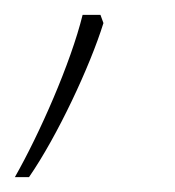

<svg xmlns="http://www.w3.org/2000/svg" viewBox="-59 -111 235 258"><path d="M-39 127H-20C18 72 62 -22 80 -80L76 -91H52C36 -26 -6 69 -39 127Z"/></svg>

Font: Noto Sans ExtraCondensed Thin
Style: Italic
Weight: 100
Width: 2
Italic angle: -12°
Designer: Monotype Design Team
Foundry: Monotype Imaging Inc.
Version: Version 2.013